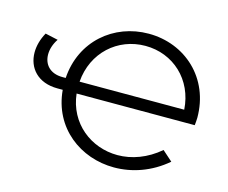

<svg xmlns="http://www.w3.org/2000/svg" viewBox="-100 -844 1174 989"><g transform="rotate(15 487.0 -350.0)"><path d="M931 -352C931 -564 772 -706 578 -706C392 -706 236 -575 223 -375H205C138 -375 104 -417 104 -469C104 -496 113 -526 132 -554L64 -569C44 -533 34 -496 34 -461C34 -379 90 -312 196 -312H224C241 -113 403 6 582 6C677 6 776 -27 860 -99L806 -147C737 -88 658 -60 583 -60C441 -60 315 -157 298 -312H928C929 -324 931 -340 931 -352ZM578 -641C726 -641 845 -533 855 -375H297C309 -533 430 -641 578 -641Z"/></g></svg>

Font: Talent
Style: Regular
Weight: 400
Designer: Mike Powis
Version: Version 1.001;hotconv 1.0.109;makeotfexe 2.5.65596